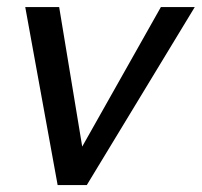

<svg xmlns="http://www.w3.org/2000/svg" viewBox="-20 -533 581 553"><path d="M52.7 -512.7H150.4L216.8 -110.8L443.4 -512.7H541L230 0H146Z"/></svg>

Font: Sansation
Style: Italic
Weight: 400
Designer: Bernd Montag
Version: Version 1.301